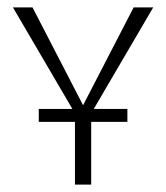

<svg xmlns="http://www.w3.org/2000/svg" viewBox="-20 -500 450 520"><path d="M85 -170V-205H176L15 -480H68L205 -215L342 -480H395L234 -205H325V-170H227V0H183V-170Z"/></svg>

Font: Glametrix
Style: Light
Weight: 300
Designer: gluk
Foundry: gluk
Version: Version 0.40